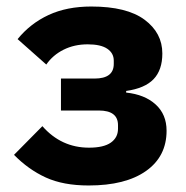

<svg xmlns="http://www.w3.org/2000/svg" viewBox="-20 -557 571 589"><path d="M252 12Q174 12 120.5 -12.5Q67 -37 23 -82L110 -170Q168 -104 253 -104Q298 -104 320 -119.5Q342 -135 342 -162V-173Q342 -218 283 -218H167V-316H270Q329 -316 329 -361V-371Q329 -394 309 -407.5Q289 -421 249 -421Q208 -421 175 -404.5Q142 -388 122 -359L34 -437Q73 -485 129 -511Q185 -537 260 -537Q369 -537 423.5 -496.5Q478 -456 478 -393Q478 -342 451 -314Q424 -286 367 -278V-273Q424 -267 457.5 -236.5Q491 -206 491 -156Q491 -77 428 -32.5Q365 12 252 12Z"/></svg>

Font: IBMPlexSans-Bold
Style: Bold
Weight: 700
Designer: Mike Abbink, Paul van der Laan, Pieter van Rosmalen
Foundry: Bold Monday
Version: Version 3.1